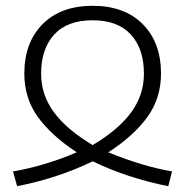

<svg xmlns="http://www.w3.org/2000/svg" viewBox="-20 -562 639 663"><path d="M25 30Q135 11 245 -36Q157 -94 110.5 -158.5Q64 -223 64 -308Q64 -415 127 -478.5Q190 -542 300 -542Q410 -542 473 -478.5Q536 -415 536 -308Q536 -223 489 -158Q442 -93 354 -36Q471 12 574 30L561 81Q420 53 300 -5Q181 53 39 81ZM477 -308Q477 -393 432 -442.5Q387 -492 300 -492Q212 -492 167 -442.5Q122 -393 122 -308Q122 -234 166.5 -174Q211 -114 300 -61Q389 -114 433 -174Q477 -234 477 -308Z"/></svg>

Font: Noto Sans Georgian Light
Style: Regular
Weight: 300
Designer: Monotype Design team
Foundry: Monotype Imaging Inc.
Version: Version 1.000